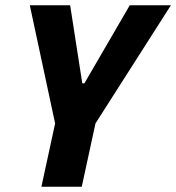

<svg xmlns="http://www.w3.org/2000/svg" viewBox="-20 -708 668 728"><path d="M137 0 189 -240 93 -688H246L292 -392H300L472 -688H628L342 -240L290 0Z"/></svg>

Font: Saira SemiCondensed
Style: Bold Italic
Weight: 700
Width: 4
Italic angle: -12°
Designer: Hector Gatti with collaboration of the Omnibus-Type team
Foundry: Omnibus-Type
Version: Version 1.101